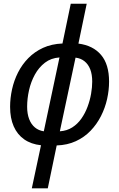

<svg xmlns="http://www.w3.org/2000/svg" viewBox="-20 -780 645 1040"><path d="M152.3 240.2 202.1 6.8Q148.4 1 111.1 -25.1Q73.7 -51.3 54.2 -95.7Q34.7 -140.1 34.7 -201.2Q34.7 -248 45.2 -295.9Q55.7 -343.8 77.6 -387.2Q99.6 -430.7 133.3 -465.1Q167 -499.5 213.1 -520.8Q259.3 -542 318.4 -544.4L363.3 -759.8H449.7L404.8 -543.9Q483.9 -533.7 527.3 -482.7Q570.8 -431.6 570.8 -337.9Q570.8 -291.5 560.1 -243.4Q549.3 -195.3 526.9 -151.1Q504.4 -106.9 470.7 -71.8Q437 -36.6 391.1 -15.4Q345.2 5.9 287.1 7.8L238.8 240.2ZM217.3 -68.8 302.2 -468.8Q256.3 -465.8 223.4 -440.4Q190.4 -415 168.9 -376Q147.5 -336.9 137.2 -291.3Q127 -245.6 127 -201.7Q127 -163.6 137.9 -135Q148.9 -106.4 169.2 -89.6Q189.5 -72.8 217.3 -68.8ZM304.2 -68.8Q342.3 -71.3 371.3 -89.8Q400.4 -108.4 420.9 -137.7Q441.4 -167 454.3 -201.9Q467.3 -236.8 473.4 -272.2Q479.5 -307.6 479.5 -337.9Q479.5 -377 468.8 -404.5Q458 -432.1 437.7 -448.2Q417.5 -464.4 389.2 -467.8Z"/></svg>

Font: Open Sans SemiCondensed Medium
Style: Italic
Weight: 500
Width: 4
Italic angle: -12°
Designer: Monotype Design Team
Foundry: Monotype Imaging Inc.
Version: Version 3.000